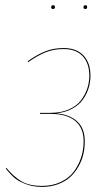

<svg xmlns="http://www.w3.org/2000/svg" viewBox="-20 -713 420 742"><path d="M185.5 -692.9Q192.4 -692.9 192.4 -686Q192.4 -678.2 185.1 -678.2Q177.7 -678.2 177.7 -685.5Q177.7 -692.9 185.5 -692.9ZM309.6 -678.2Q302.7 -678.2 302.7 -685.5Q302.7 -692.9 310.1 -692.9Q316.9 -692.9 316.9 -686Q316.9 -678.2 309.6 -678.2ZM226.1 -527.3Q275.4 -527.3 302.5 -498.8Q329.6 -470.2 329.6 -420.4Q329.6 -395 322 -371.3Q314.5 -347.7 299.3 -326.9Q284.2 -306.2 257.8 -292.2Q231.4 -278.3 197.3 -274.9Q248.5 -271 278.1 -244.1Q307.6 -217.3 307.6 -167Q307.6 -140.6 301.8 -116Q295.9 -91.3 282.7 -68.4Q269.5 -45.4 250.7 -28.3Q231.9 -11.2 203.9 -1Q175.8 9.3 142.6 9.3Q106.9 9.3 78.4 -2Q49.8 -13.2 34.9 -26.4Q20 -39.6 2.4 -61L4.9 -64Q32.2 -30.8 62.3 -12.7Q92.3 5.4 142.6 5.4Q183.1 5.4 214.8 -9.8Q246.6 -24.9 265.4 -50Q284.2 -75.2 293.7 -105Q303.2 -134.8 303.2 -167Q303.2 -218.8 270.5 -245.8Q237.8 -272.9 174.8 -272.9H133.8L135.3 -276.9H175.8Q215.8 -276.9 246.3 -290.3Q276.9 -303.7 293.2 -325.7Q309.6 -347.7 317.4 -371.3Q325.2 -395 325.2 -420.4Q325.2 -468.3 299.6 -495.8Q273.9 -523.4 226.1 -523.4Q187 -523.4 155.8 -510.7Q124.5 -498 88.9 -472.7L86.9 -476.1Q123 -502 154.8 -514.6Q186.5 -527.3 226.1 -527.3Z"/></svg>

Font: Fira Sans Compressed Four
Style: Italic
Weight: 100
Width: 3
Italic angle: -8°
Designer: Carrois Corporate & Edenspiekermann AG
Foundry: Carrois Corporate GbR & Edenspiekermann AG
Version: Version 4.203;PS 004.203;hotconv 1.0.88;makeotf.lib2.5.64775